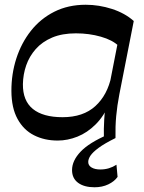

<svg xmlns="http://www.w3.org/2000/svg" viewBox="-20 -581 608 808"><path d="M479.3 -387.5Q453.6 -412.6 404.4 -426.6Q355.3 -440.7 299.4 -440.7Q241.6 -440.7 199.6 -423Q157.6 -405.2 130.5 -374.6Q103.4 -343.9 90.2 -305.8Q77.1 -267.7 76.4 -226.9Q75.7 -157 118.4 -122.4Q161.1 -87.8 243.3 -87.8Q330.3 -87.8 381.4 -134.6Q432.6 -181.4 448.9 -261.6L441.7 -148.8Q418.3 -93.2 382.7 -57.7Q347.1 -22.3 305.7 -5.9Q264.4 10.5 222.7 10.5Q167.1 10.5 123.3 -11.7Q79.4 -33.8 53.9 -80.3Q28.3 -126.8 28 -198.1Q27.7 -269.8 48.8 -335.1Q70 -400.5 110.1 -451.3Q150.2 -502.2 208.5 -531.6Q266.8 -561 340.7 -561Q396.6 -561 451.1 -543.4Q505.6 -525.8 542.9 -492.6ZM417.2 0Q416.2 -38 418.6 -78.3Q420.9 -118.6 429.9 -168L495.2 -501.8L542.9 -492.6L482.3 -184.2Q473 -136.4 469 -92.6Q465 -48.8 466 0ZM377.7 207.1Q334.4 207.1 308.8 188.4Q283.2 169.6 283.2 134.7Q283.2 95.4 319 57.5Q354.7 19.6 434.7 -14.8L466 0Q419.3 23.1 394.5 41.6Q369.8 60.1 360.5 74.3Q351.3 88.4 351.3 100.6Q351.3 115.4 365.3 123.8Q379.3 132.2 402.1 132.2Q421.2 132.2 438.2 127.1Q455.2 121.9 470.1 112.2L474.8 163.5Q461.3 182.7 435.7 194.9Q410.2 207.1 377.7 207.1Z"/></svg>

Font: Savate ExtraLight
Style: Italic
Weight: 200
Italic angle: -11°
Designer: Max Esnée
Foundry: Plomb Type
Version: Version 2.000